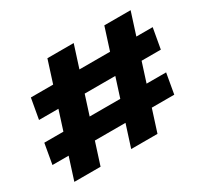

<svg xmlns="http://www.w3.org/2000/svg" viewBox="-150 -875 1147 1075"><g transform="rotate(-30 424.0 -337.5)"><path d="M414.5 0H584.5L800.5 -675H630.5ZM-12 -143H775.5L798.5 -274H11ZM47 0H216.5L432.5 -675H262.5ZM49 -399H836.5L860 -531H72.5Z"/></g></svg>

Font: Anybody UltraCondensed Thin Black
Style: Italic
Weight: 900
Italic angle: -10°
Version: Version 1.111